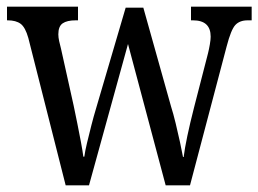

<svg xmlns="http://www.w3.org/2000/svg" viewBox="-20 -556 775 576"><path d="M65 -442Q56 -474 42 -484.5Q28 -495 3 -495H1V-536H214V-495H207Q181 -495 168 -486Q155 -477 155 -453Q155 -444 157.5 -432.5Q160 -421 163 -410L201 -239Q206 -215 212 -185.5Q218 -156 223 -129Q228 -102 230 -86H233Q235 -102 241 -127Q247 -152 254 -179.5Q261 -207 268 -230L357 -533H410L493 -237Q500 -215 507 -186Q514 -157 520 -129.5Q526 -102 529 -85H531Q534 -110 542 -148Q550 -186 562 -233L604 -396Q607 -408 609.5 -422.5Q612 -437 612 -446Q612 -495 559 -495H553V-536H735V-495H723Q699 -495 686 -481Q673 -467 660 -417L550 0H477L364 -424L247 0H177Z"/></svg>

Font: Noto Serif Armenian Condensed
Style: Regular
Weight: 400
Width: 3
Designer: Monotype Design Team
Foundry: Monotype Imaging Inc.
Version: Version 2.008; ttfautohint (v1.8.4.7-5d5b)